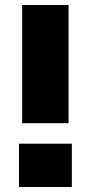

<svg xmlns="http://www.w3.org/2000/svg" viewBox="-20 -750 364 770"><path d="M254.9 -255.9H68.8V-730H254.9ZM268.1 0H56.2V-173.8H268.1Z"/></svg>

Font: Sora ExtraBold
Style: Regular
Weight: 800
Designer: Jonathan Barnbrook, Julián Moncada
Foundry: Barnbrook Fonts
Version: Version 2.000